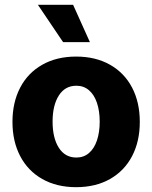

<svg xmlns="http://www.w3.org/2000/svg" viewBox="-20 -774 638 804"><path d="M32.2 -263.7Q32.2 -345.2 64.5 -407Q96.7 -468.8 157 -502.9Q217.3 -537.1 298.8 -537.1Q380.4 -537.1 440.7 -502.9Q501 -468.8 533.2 -407Q565.4 -345.2 565.4 -263.7Q565.4 -182.1 533.2 -120.4Q501 -58.6 440.7 -24.4Q380.4 9.8 298.8 9.8Q217.3 9.8 157 -24.4Q96.7 -58.6 64.5 -120.4Q32.2 -182.1 32.2 -263.7ZM397.5 -264.6Q397.5 -309.1 386 -343.3Q374.5 -377.4 352.5 -396.2Q330.6 -415 299.8 -415Q252.4 -415 226.3 -374Q200.2 -333 200.2 -264.6Q200.2 -196.3 226.3 -155.3Q252.4 -114.3 299.8 -114.3Q330.6 -114.3 352.5 -133.1Q374.5 -151.9 386 -186Q397.5 -220.2 397.5 -264.6ZM138.7 -753.9H286.1L356.4 -597.7H244.1Z"/></svg>

Font: Pretendard GOV ExtraBold
Style: Regular
Weight: 800
Designer: Base glyphs from Inter by Rasmus Andersson; Hangeul glyphs from Noto Sans CJK(Source Han Sans) by Jang Soo-young and Kan
Foundry: Kil Hyung-jin
Version: Version 1.309